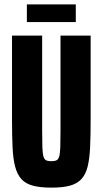

<svg xmlns="http://www.w3.org/2000/svg" viewBox="-20 -851 471 879"><path d="M215 8Q164 8 130.5 -1Q97 -10 78 -31Q59 -52 49.5 -87.5Q40 -123 37.5 -176.5Q35 -230 35 -304V-688H173V-254Q173 -205 174 -176.5Q175 -148 179 -134.5Q183 -121 191.5 -117Q200 -113 215 -113Q230 -113 238.5 -117Q247 -121 251 -134.5Q255 -148 256 -176.5Q257 -205 257 -254V-688H395V-304Q395 -230 392.5 -176.5Q390 -123 381 -87.5Q372 -52 352.5 -31Q333 -10 300 -1Q267 8 215 8ZM103 -750V-831H327V-750Z"/></svg>

Font: Saira ExtraCondensed ExtraBold
Style: Regular
Weight: 800
Width: 2
Designer: Hector Gatti with collaboration of the Omnibus-Type team
Foundry: Omnibus-Type
Version: Version 1.101